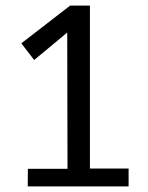

<svg xmlns="http://www.w3.org/2000/svg" viewBox="-20 -668 528 686"><path d="M439.5 -2H79.1L79.6 -64.9H221.2L220.2 -551.8L102.1 -453.6L56.2 -513.2L230.5 -647.9H301.3V-65.9H439.5Z"/></svg>

Font: XL-Viking
Style: Regular
Weight: 400
Foundry: Ascender Corporation
Version: Version 1.10 March 23, 2015